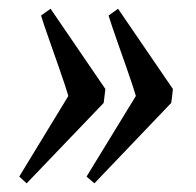

<svg xmlns="http://www.w3.org/2000/svg" viewBox="-20 -425 452 443"><path d="M223.1 -219.7Q222.7 -216.8 221.2 -203.4Q219.7 -189.9 219.2 -187.5L41.5 -2L24.4 -17.6L137.7 -203.6Q136.2 -209 130.1 -227.8Q124 -246.6 115.2 -271.5Q106.4 -296.4 97.7 -321.3Q88.9 -346.2 82.5 -365Q76.2 -383.8 74.7 -389.2L96.7 -404.8ZM378.9 -219.7Q378.9 -216.8 377.2 -203.4Q375.5 -189.9 375 -187.5L197.8 -2L179.7 -17.6L293.5 -203.6Q292 -209 285.9 -227.8Q279.8 -246.6 271 -271.5Q262.2 -296.4 253.4 -321.3Q244.6 -346.2 238.3 -365Q231.9 -383.8 230.5 -389.2L252.4 -404.8Z"/></svg>

Font: Dai Banna SIL
Style: Italic
Weight: 400
Italic angle: -11°
Designer: Victor Gaultney
Foundry: SIL International
Version: Version 4.000